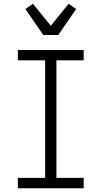

<svg xmlns="http://www.w3.org/2000/svg" viewBox="-20 -1001 540 1021"><path d="M75 0V-55H220V-680H75V-735H425V-680H280V-55H425V0ZM210 -815 115 -953 155 -981 250 -864 345 -981 385 -953 290 -815Z"/></svg>

Font: Iosevka Curly Light
Style: Regular
Weight: 300
Monospace: yes
Designer: Belleve Invis
Foundry: Belleve Invis
Version: Version 22.1.2; ttfautohint (v1.8.4)